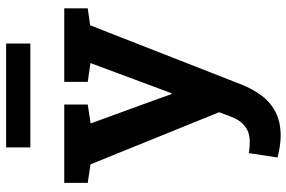

<svg xmlns="http://www.w3.org/2000/svg" viewBox="-182 -586 981 658"><g transform="rotate(-90 309.0 -257.5)"><path d="M171.4 213.4Q154.8 213.4 134.5 210.2Q114.3 207 97.7 202.6L112.8 104Q121.1 106 133.3 106.7Q145.5 107.4 152.8 107.4Q214.8 107.4 238.8 40L252.9 2.4L74.2 -438.5L10.7 -447.8V-528.3H279.3V-447.8L214.4 -438L301.8 -198.2L314.9 -160.6H317.9L421.4 -438.5L356.9 -447.8V-528.3H608.9V-447.8L550.8 -439.5L347.7 79.1Q333 116.2 310.8 146.7Q288.6 177.2 254.6 195.3Q220.7 213.4 171.4 213.4ZM132.3 -644.5V-727.5H488.3V-644.5Z"/></g></svg>

Font: Roboto Slab SemiBold
Style: Regular
Weight: 600
Designer: Google
Version: Version 2.001; ttfautohint (v1.8.3)